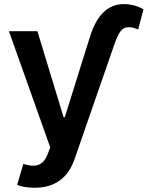

<svg xmlns="http://www.w3.org/2000/svg" viewBox="-20 -695 707 920"><path d="M146 204.6Q94.7 204.6 62 190.9L91.8 90.8Q121.6 99.1 138.7 99.1Q163.1 99.1 180.4 85.7Q197.8 72.3 209.5 41L220.7 11.2L22.9 -545.4H159.2L284.7 -133.3H290.5L410.2 -516.1Q459 -675.3 572.8 -675.3Q624.5 -675.3 667.5 -650.4L642.1 -553.7Q611.8 -566.4 592.3 -564.5Q570.8 -563 557.1 -544.7Q543.5 -526.4 528.3 -483.4L337.9 65.9Q290.5 204.6 146 204.6Z"/></svg>

Font: Interop SemBd
Style: Regular
Weight: 600
Designer: Rasmus Andersson, Google, Jang Haemin
Foundry: jhaemin
Version: Version 1.007